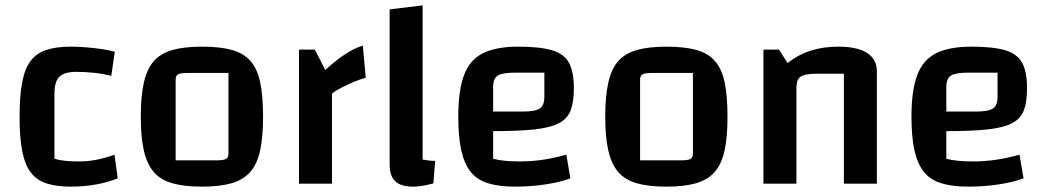

<svg xmlns="http://www.w3.org/2000/svg" viewBox="-20 -685 3914 716"><path d="M244 11Q189 11 152 -1.5Q115 -14 93.5 -43.5Q72 -73 62.5 -123.5Q53 -174 53 -250Q53 -326 62.5 -377Q72 -428 93.5 -457Q115 -486 152 -498.5Q189 -511 244 -511Q272 -511 302 -508.5Q332 -506 360 -502Q388 -498 408 -492L395 -402Q363 -410 330.5 -413.5Q298 -417 265 -417Q219 -417 201 -398.5Q183 -380 183 -335V-93Q214 -83 273 -83Q305 -83 336 -88.5Q367 -94 407 -108L419 -20Q383 -5 337.5 3Q292 11 244 11Z M733 11Q667 11 623 -1.5Q579 -14 553.5 -43.5Q528 -73 516.5 -123.5Q505 -174 505 -250Q505 -326 516.5 -377Q528 -428 553.5 -457Q579 -486 623 -498.5Q667 -511 733 -511Q800 -511 844 -499Q888 -487 914 -457.5Q940 -428 950.5 -377Q961 -326 961 -250Q961 -174 950 -123.5Q939 -73 913 -43.5Q887 -14 843 -1.5Q799 11 733 11ZM635 -87H786Q813 -87 822.5 -92Q832 -97 832 -112V-413H681Q654 -413 644.5 -408Q635 -403 635 -388Z M1154 -500 1193 -424Q1235 -462 1268 -483.5Q1301 -505 1333 -515L1344 -395Q1324 -390 1300.5 -380Q1277 -370 1255 -359Q1233 -348 1218 -336V0H1095V-500Z M1556 -90Q1566 -88 1578.5 -86.5Q1591 -85 1603 -85L1596 -1Q1573 5 1555 8Q1537 11 1520 11Q1475 11 1454 -9Q1433 -29 1433 -72V-650L1556 -665Z M1900 11Q1840 11 1799 -2Q1758 -15 1734.5 -45Q1711 -75 1700 -125Q1689 -175 1689 -250Q1689 -348 1710.5 -405Q1732 -462 1781 -486.5Q1830 -511 1913 -511Q1994 -511 2039 -497.5Q2084 -484 2102 -450.5Q2120 -417 2120 -356Q2120 -306 2108.5 -274.5Q2097 -243 2065 -226Q2033 -209 1974 -202.5Q1915 -196 1819 -196H1789V-269H1930Q1976 -269 1993 -280.5Q2010 -292 2010 -324V-414H1899Q1853 -414 1836 -403Q1819 -392 1819 -361V-93Q1855 -83 1918 -83Q1959 -83 1999.5 -88.5Q2040 -94 2092 -108L2107 -20Q2067 -5 2012 3Q1957 11 1900 11Z M2465 11Q2399 11 2355 -1.5Q2311 -14 2285.5 -43.5Q2260 -73 2248.5 -123.5Q2237 -174 2237 -250Q2237 -326 2248.5 -377Q2260 -428 2285.5 -457Q2311 -486 2355 -498.5Q2399 -511 2465 -511Q2532 -511 2576 -499Q2620 -487 2646 -457.5Q2672 -428 2682.5 -377Q2693 -326 2693 -250Q2693 -174 2682 -123.5Q2671 -73 2645 -43.5Q2619 -14 2575 -1.5Q2531 11 2465 11ZM2367 -87H2518Q2545 -87 2554.5 -92Q2564 -97 2564 -112V-413H2413Q2386 -413 2376.5 -408Q2367 -403 2367 -388Z M2827 0V-500H2885L2917 -450Q2956 -481 3002.5 -496Q3049 -511 3107 -511Q3177 -511 3213.5 -487.5Q3250 -464 3250 -419V0H3127V-410H3024Q2981 -410 2965.5 -399Q2950 -388 2950 -359V0Z M3590 11Q3530 11 3489 -2Q3448 -15 3424.5 -45Q3401 -75 3390 -125Q3379 -175 3379 -250Q3379 -348 3400.5 -405Q3422 -462 3471 -486.5Q3520 -511 3603 -511Q3684 -511 3729 -497.5Q3774 -484 3792 -450.5Q3810 -417 3810 -356Q3810 -306 3798.5 -274.5Q3787 -243 3755 -226Q3723 -209 3664 -202.5Q3605 -196 3509 -196H3479V-269H3620Q3666 -269 3683 -280.5Q3700 -292 3700 -324V-414H3589Q3543 -414 3526 -403Q3509 -392 3509 -361V-93Q3545 -83 3608 -83Q3649 -83 3689.5 -88.5Q3730 -94 3782 -108L3797 -20Q3757 -5 3702 3Q3647 11 3590 11Z"/></svg>

Font: Changa ExtraLight Medium
Style: Regular
Weight: 500
Version: Version 3.002; ttfautohint (v1.8.2)